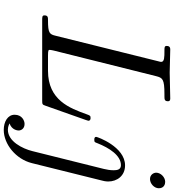

<svg xmlns="http://www.w3.org/2000/svg" viewBox="28 -751 928 1024"><g transform="rotate(90 492.0 -239.0)"><path d="M592 147C592 184 629 205 673 205C749 205 829 140 850 55L943 -319C944 -322 948 -338 948 -352C948 -399 918 -442 862 -442C763 -442 710 -295 710 -288C710 -278 720 -278 725 -278C738 -278 738 -279 744 -295C769 -358 809 -420 861 -420C886 -420 888 -398 888 -380C888 -364 885 -345 881 -329L786 52C773 105 734 183 672 183C654 183 640 175 638 174C673 163 676 131 676 126C676 113 667 94 641 94C623 94 592 108 592 147ZM901 -608C901 -595 911 -575 935 -575C959 -575 984 -597 984 -622C984 -650 962 -656 950 -656C925 -656 901 -632 901 -608ZM62 -12C62 0 71 0 87 0H515C537 0 538 -1 544 -18L620 -233C620 -234 624 -245 624 -246C624 -258 612 -258 609 -258C597 -258 596 -255 589 -236C557 -147 514 -31 358 -31H277C246 -31 246 -34 246 -41C246 -47 249 -57 250 -63L386 -607C395 -642 401 -652 482 -652H492C509 -652 520 -652 520 -671C520 -683 509 -683 505 -683C460 -683 413 -680 367 -680C326 -680 284 -683 244 -683C238 -683 225 -683 225 -664C225 -652 233 -652 252 -652C283 -652 310 -652 310 -635C310 -632 310 -630 306 -616L171 -73C163 -39 157 -31 89 -31C73 -31 62 -31 62 -12Z"/></g></svg>

Font: CMU Serif
Style: Italic
Weight: 500
Italic angle: -14.04°
Version: Version 0.7.0